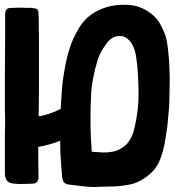

<svg xmlns="http://www.w3.org/2000/svg" viewBox="-20 -752 715 786"><path d="M672.9 -488.3Q672.9 -488.3 672.9 -488.3Q674.8 -458 674.8 -426.8Q674.8 -396.5 673.8 -366.2Q673.8 -338.9 671.9 -310.5Q669.9 -283.2 667 -255.9Q665 -232.4 661.1 -208Q657.2 -184.6 653.3 -161.1Q650.4 -146.5 646.5 -131.8Q641.6 -117.2 636.7 -102.5Q625 -70.3 602.5 -47.9Q580.1 -25.4 549.8 -9.8Q529.3 0 508.8 3.9Q488.3 7.8 466.8 9.8Q446.3 11.7 424.8 11.7Q404.3 12.7 383.8 12.7Q377 13.7 369.1 13.7Q347.7 13.7 320.3 10.7Q284.2 6.8 257.8 2.9Q249 1 243.2 -3.9Q238.3 -8.8 236.3 -17.6Q235.4 -19.5 235.4 -22.5Q234.4 -24.4 234.4 -26.4Q232.4 -50.8 230.5 -75.2Q228.5 -99.6 227.5 -123Q227.5 -136.7 226.6 -150.4Q226.6 -164.1 226.6 -175.8Q208 -168 182.6 -161.1Q158.2 -154.3 136.7 -150.4Q136.7 -146.5 136.7 -101.6Q137.7 -55.7 137.7 -27.3Q137.7 -14.6 131.8 -7.8Q125 0 112.3 0Q94.7 1 76.2 1Q57.6 2 40 0Q19.5 -1 9.8 -10.7Q1 -20.5 0 -42Q0 -57.6 0 -102.5Q0 -146.5 0 -194.3Q1 -225.6 1 -252.9Q1 -281.2 0 -296.9Q0 -318.4 0 -360.4Q0 -402.3 0 -452.1Q0 -526.4 1 -597.7Q1 -668 1 -687.5Q1 -689.5 1 -690.4Q1 -692.4 1 -694.3Q2 -709 7.8 -713.9Q12.7 -719.7 27.3 -719.7Q43 -720.7 62.5 -720.7Q83 -719.7 98.6 -719.7Q105.5 -720.7 111.3 -719.7Q117.2 -717.8 123 -717.8Q129.9 -716.8 133.8 -711.9Q136.7 -708 137.7 -701.2Q137.7 -694.3 137.7 -687.5Q137.7 -680.7 138.7 -673.8Q139.6 -625 139.6 -576.2Q139.6 -527.3 139.6 -478.5Q139.6 -465.8 139.6 -441.4Q139.6 -417 139.6 -389.6Q138.7 -349.6 138.7 -313.5Q137.7 -278.3 138.7 -276.4Q150.4 -276.4 180.7 -286.1Q210 -295.9 228.5 -306.6Q230.5 -347.7 233.4 -385.7Q236.3 -422.9 243.2 -460Q251 -508.8 264.6 -552.7Q278.3 -596.7 304.7 -639.6Q333 -685.5 381.8 -709Q428.7 -732.4 485.4 -732.4Q487.3 -732.4 489.3 -732.4Q519.5 -732.4 543 -725.6Q567.4 -717.8 585.9 -705.1Q621.1 -682.6 638.7 -648.4Q656.2 -615.2 662.1 -587.9Q667 -563.5 668.9 -538.1Q671.9 -512.7 672.9 -488.3ZM533.2 -240.2Q533.2 -240.2 533.2 -240.2Q545.9 -300.8 546.9 -348.6Q547.9 -397.5 543.9 -459Q543 -479.5 538.1 -513.7Q534.2 -547.9 519.5 -573.2Q510.7 -586.9 499 -595.7Q487.3 -604.5 470.7 -604.5Q437.5 -605.5 414.1 -571.3Q389.6 -538.1 379.9 -506.8Q370.1 -475.6 363.3 -442.4Q356.4 -409.2 353.5 -376Q351.6 -342.8 350.6 -305.7Q350.6 -268.6 350.6 -260.7Q350.6 -240.2 350.6 -232.4Q350.6 -223.6 351.6 -203.1Q351.6 -184.6 353.5 -167Q354.5 -149.4 355.5 -130.9Q377.9 -128.9 398.4 -127.9Q419.9 -127 440.4 -130.9Q464.8 -135.7 483.4 -149.4Q502.9 -162.1 514.6 -184.6Q521.5 -197.3 526.4 -211.9Q530.3 -225.6 533.2 -240.2Z"/></svg>

Font: KARPATY Font
Style: Regular
Weight: 400
Designer: Inna Sieryk
Version: Version 1.1